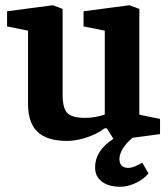

<svg xmlns="http://www.w3.org/2000/svg" viewBox="-20 -526 640 733"><path d="M440 187Q395 187 369 167.5Q343 148 343 113Q343 49 413 4L388 -36H379Q352 -15 311.5 -1.5Q271 12 236 12Q160 12 123.5 -22.5Q87 -57 87 -129V-409L7 -425V-483L182 -506L219 -492V-166Q219 -113 237 -94.5Q255 -76 306 -76Q326 -76 347 -80Q368 -84 380 -89V-409L299 -425V-483L474 -506L512 -492V-88L591 -72V-14L486 0Q463 19 449.5 40.5Q436 62 436 81Q436 115 471 115Q490 115 523 95L547 136Q529 158 498.5 172.5Q468 187 440 187Z"/></svg>

Font: Faustina VF Beta
Style: Regular
Weight: 400
Designer: Alfonso Garcia
Foundry: Omnibus-Type
Version: Version 1.006